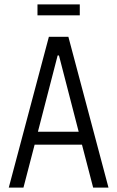

<svg xmlns="http://www.w3.org/2000/svg" viewBox="-20 -856 535 876"><path d="M20 0 203 -688H292L475 0H405L354 -196H138L87 0ZM153 -255H339L249 -603H243ZM151 -786V-836H344V-786Z"/></svg>

Font: Saira Condensed
Style: Regular
Weight: 400
Width: 3
Designer: Hector Gatti with collaboration of the Omnibus-Type team
Foundry: Omnibus-Type
Version: Version 1.101